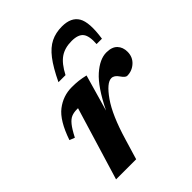

<svg xmlns="http://www.w3.org/2000/svg" viewBox="-194 -780 885 885"><g transform="rotate(-45 248.0 -337.5)"><path d="M150 -356H142.5Q123 -356 107.8 -350Q92.5 -344 77.5 -325.5Q62.5 -307 43.5 -270L18 -280Q50.5 -375 96 -410Q141.5 -445 198 -445Q222.5 -445 241.5 -442.8Q260.5 -440.5 284.5 -435L233.5 -257Q284.5 -360.5 332.5 -403Q380.5 -445.5 424 -445.5Q460 -445.5 477.8 -427Q495.5 -408.5 495.5 -378.5Q495.5 -344.5 471.8 -322.8Q448 -301 416 -301Q405 -301 390 -323Q375 -345.5 356.5 -345.5Q326 -345.5 282.5 -283.5Q239 -221.5 203 -100L173 0H42ZM348 -596Q303 -596 273 -575.2Q243 -554.5 217 -504.5H171Q202 -569.5 230.5 -606.5Q259 -643.5 291 -659.2Q323 -675 364 -675Q423.5 -675 446 -637Q468.5 -599 454.5 -504.5H419.5Q423 -555 406.8 -575.5Q390.5 -596 348 -596Z"/></g></svg>

Font: Newsreader 16pt
Style: Bold Italic
Weight: 700
Italic angle: -17°
Designer: Hugues Gentile
Foundry: Production Type
Version: Version 1.003; ttfautohint (v1.8.3)